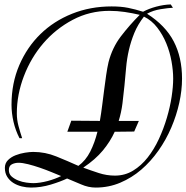

<svg xmlns="http://www.w3.org/2000/svg" viewBox="-20 -817 842 867"><path d="M302 -272 431 -271Q437 -306 441.5 -342Q446 -378 450.5 -412.5Q455 -447 459.5 -478.5Q464 -510 470 -536Q487 -602 526 -653Q565 -704 611 -750Q577 -758 543 -763Q509 -768 474 -768Q385 -768 308.5 -727.5Q232 -687 176 -622Q120 -557 88 -473.5Q56 -390 56 -305Q56 -276 63.5 -248Q71 -220 80 -193H68Q50 -228 41 -267Q32 -306 32 -344Q32 -441 67 -522.5Q102 -604 162.5 -663Q223 -722 305.5 -755Q388 -788 484 -788Q527 -788 559 -781.5Q591 -775 626 -764Q652 -778 685.5 -787Q719 -796 751 -797L761 -782Q739 -781 705 -775.5Q671 -770 644 -755Q727 -702 764.5 -630Q802 -558 802 -462Q802 -409 789.5 -352.5Q777 -296 753.5 -241Q730 -186 695.5 -137Q661 -88 618 -51Q575 -14 523 8Q471 30 412 30Q379 30 346 15.5Q313 1 283 -11Q254 3 209.5 16.5Q165 30 120 30Q100 30 79 25Q58 20 41 9.5Q24 -1 13 -18Q2 -35 2 -59Q2 -80 16 -94Q30 -108 50.5 -116Q71 -124 93 -127.5Q115 -131 130 -131Q184 -131 234.5 -110.5Q285 -90 334 -68Q367 -92 387.5 -132.5Q408 -173 420 -222H284ZM356 -60Q391 -47 426.5 -35.5Q462 -24 499 -24Q544 -24 581 -46.5Q618 -69 647 -106Q676 -143 697.5 -189.5Q719 -236 733.5 -285Q748 -334 755 -380Q762 -426 762 -462Q762 -498 754.5 -540Q747 -582 731 -621Q715 -660 690 -692.5Q665 -725 630 -742Q602 -706 586.5 -668Q571 -630 562 -591Q553 -552 549.5 -511.5Q546 -471 542 -430.5Q538 -390 533 -350Q528 -310 516 -271H607L586 -223L498 -222Q478 -178 444.5 -137.5Q411 -97 356 -60ZM20 -49Q20 -31 32.5 -20Q45 -9 62.5 -2Q80 5 99 7.5Q118 10 131 10Q144 10 161 7.5Q178 5 195 0.5Q212 -4 228 -10Q244 -16 256 -22Q239 -29 213.5 -39.5Q188 -50 160.5 -59.5Q133 -69 107 -75.5Q81 -82 64 -82Q47 -82 33.5 -75Q20 -68 20 -49Z"/></svg>

Font: Lucien Schoenschriftv CAT
Style: Regular
Weight: 400
Designer: Lucian Bernhard 1928
Foundry: CAT-Fonts Peter Wiegel
Version: Version 1.000